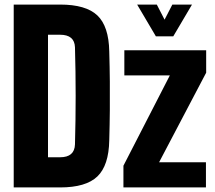

<svg xmlns="http://www.w3.org/2000/svg" viewBox="-20 -820 942 840"><path d="M40 0V-800H243Q356 -800 406 -752.5Q456 -705 458 -595Q460 -526 460.5 -463.5Q461 -401 460.5 -338.5Q460 -276 458 -206Q456 -96 406 -48Q356 0 243 0ZM190 -132H243Q306 -132 308 -188Q314 -401 308 -613Q306 -668 243 -668H190ZM520 0V-95L723 -490H524V-600H882V-502L676 -110H881V0ZM580 -800H666L700 -734L734 -800H820L738 -661H662Z"/></svg>

Font: Big Shoulders Display Black
Style: Regular
Weight: 900
Designer: Patric King
Foundry: XO Type Co
Version: Version 1.000; ttfautohint (v1.8.2)